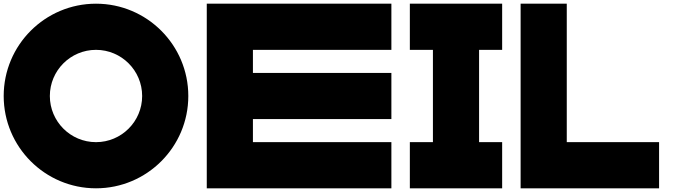

<svg xmlns="http://www.w3.org/2000/svg" viewBox="-20 -820 3690 1040"><path d="M500 -800C224 -800 0 -576 0 -300C0 -24 224 200 500 200C776 200 1000 -24 1000 -300C1000 -576 776 -800 500 -800ZM750 -300C750 -162 638 -50 500 -50C362 -50 250 -162 250 -300C250 -438 362 -550 500 -550C638 -550 750 -438 750 -300Z M1100 200H1350H2100V-50H1350V-175H2100V-425H1350V-550H2100V-800H1100Z M2200 -50V200H2700V-50H2575V-550H2700V-800H2200V-550H2325V-50Z M3550 200V-50H3050V-800H2800V200Z"/></svg>

Font: Kubos
Style: Regular
Weight: 400
Version: Version 001.000